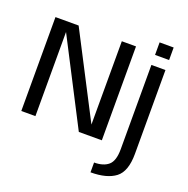

<svg xmlns="http://www.w3.org/2000/svg" viewBox="-166 -912 1271 1297"><g transform="rotate(20 470.0 -263.0)"><path d="M42 0H143.5V-627H132L455.5 0H621V-675H519L518.5 -49H532.5L208.5 -675H42ZM623 229.5Q740 229.5 801.2 183Q862.5 136.5 862.5 9.5V-593H761.5V13Q761.5 97 725.5 128Q689.5 159 623 159ZM761.5 -755V-665H862.5V-755Z"/></g></svg>

Font: Anybody UltraCondensed Thin
Style: Regular
Weight: 400
Version: Version 1.111